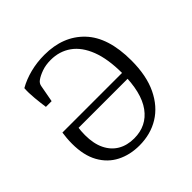

<svg xmlns="http://www.w3.org/2000/svg" viewBox="-156 -711 856 856"><g transform="rotate(-45 272.5 -283.0)"><path d="M253 10Q194 10 147 -14Q100 -38 73 -86.5Q46 -135 46 -208Q46 -227 47.5 -243.5Q49 -260 51 -274H459L453 -238H117Q116 -231 115 -220.5Q114 -210 114 -195Q114 -141 132 -104Q150 -67 182.5 -48Q215 -29 259 -29Q338 -29 382.5 -90Q427 -151 427 -272Q427 -362 404 -421.5Q381 -481 339.5 -510.5Q298 -540 243 -540Q211 -540 186 -531Q161 -522 146 -511Q139 -506 135.5 -500Q132 -494 131 -488L116 -407H80Q76 -434 72.5 -470.5Q69 -507 71 -534Q106 -554 149 -565Q192 -576 239 -576Q357 -576 426.5 -503Q496 -430 496 -284Q496 -188 464.5 -122.5Q433 -57 378.5 -23.5Q324 10 253 10Z"/></g></svg>

Font: Yrsa Light
Style: Regular
Weight: 300
Designer: Anna Giedrys (Yrsa+Rasa design), David Brezina (Yrsa art-direction, Rasa art-direction, design)
Foundry: Rosetta Type Foundry
Version: Version 2.004